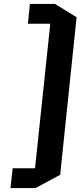

<svg xmlns="http://www.w3.org/2000/svg" viewBox="-20 -750 423 970"><path d="M157 100 234 -630H121L131 -730H258L367 -663L284 133L160 200H33L44 100Z"/></svg>

Font: Quantico
Style: Bold Italic
Weight: 700
Italic angle: -12°
Designer: Matt Desmond
Foundry: MADtype
Version: Version 2.002